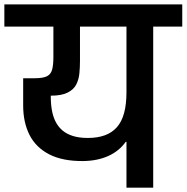

<svg xmlns="http://www.w3.org/2000/svg" viewBox="-56 -861 856 881"><path d="M524.3 0V-210.3H521Q490.3 -167.3 440.3 -145Q390.3 -122.7 325 -122Q231 -121.3 169.8 -152.8Q108.7 -184.3 79.5 -241.8Q50.3 -299.3 50.3 -377.3V-502H103Q141 -502 159.2 -511Q177.3 -520 183.2 -541.5Q189 -563 189 -600V-739H-36V-840.7H780.3V-739H647V0ZM177 -422Q176.7 -387.3 181.7 -357.5Q186.7 -327.7 198.5 -303.8Q210.3 -280 230 -263Q249.7 -246 278.7 -237Q307.7 -228 346.7 -228Q391.7 -228 425 -240.2Q458.3 -252.3 480.5 -277.5Q502.7 -302.7 513.5 -342.7Q524.3 -382.7 524.3 -438V-739H311V-581Q311 -553 308.3 -524.8Q305.7 -496.7 294 -473.5Q282.3 -450.3 254.5 -436.2Q226.7 -422 177 -422Z"/></svg>

Font: Matangi Light
Style: Regular
Weight: 300
Designer: Prashant Pant
Foundry: The Graphic Ant
Version: Version 3.002